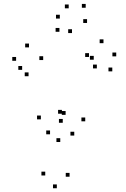

<svg xmlns="http://www.w3.org/2000/svg" viewBox="-20 -964 660 1004"><path d="M425.7 -329.6V-349.6H405.7V-329.6ZM567.2 -590.8V-610.8H547.2V-590.8ZM587.8 -669.3V-689.3H567.8V-669.3ZM521.1 -738.2V-758.2H501.1V-738.2ZM445.4 -666.1V-686.1H425.4V-666.1ZM486.4 -606.3V-626.3H466.4V-606.3ZM470.2 -651.8V-671.8H450.2V-651.8ZM323.1 -363.4V-383.4H303.1V-363.4ZM303.7 -369.4V-389.4H283.7V-369.4ZM205.8 -650V-670H185.8V-650ZM131.6 -716.2V-736.2H111.6V-716.2ZM64.2 -646.1V-666.1H44.2V-646.1ZM129.3 -565.4V-585.4H109.3V-565.4ZM95.8 -598.8V-618.8H75.8V-598.8ZM193.7 -339.8V-359.8H173.7V-339.8ZM295.1 -221.4V-241.4H275.1V-221.4ZM343.8 -39.9V-59.9H323.8V-39.9ZM368.3 -255.1V-275.1H348.3V-255.1ZM308.2 -322V-342H288.2V-322ZM241.7 -261.7V-281.7H221.7V-261.7ZM216.6 -46.4V-66.4H196.6V-46.4ZM277.1 20.4V0.4H257.1V20.4ZM292.8 -866.9V-886.9H272.8V-866.9ZM339.2 -920.5V-940.5H319.2V-920.5ZM428.1 -923.5V-943.5H408.1V-923.5ZM435.2 -843.9V-863.9H415.2V-843.9ZM356.5 -791.1V-811.1H336.5V-791.1ZM290.8 -797.8V-817.8H270.8V-797.8Z"/></svg>

Font: Monaspace Radon Dots Var
Style: Regular
Weight: 400
Designer: Riley Cran and the Lettermatic Team
Version: Version 1.100 (Monaspace Radon Dots)